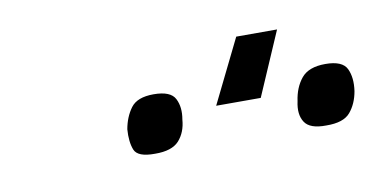

<svg xmlns="http://www.w3.org/2000/svg" viewBox="-33 -842 568 283"><g transform="rotate(-10 251.5 -700.0)"><path d="M402 -666.2Q404.8 -686.4 415.8 -699.8Q426.8 -713.1 451.7 -713.1Q477.3 -713.1 483.7 -699.6Q490.1 -686.1 487.2 -666.2Q484 -647.7 473.7 -635.5Q463.4 -623.2 437.5 -623.6Q413 -623.2 405.4 -635.1Q397.7 -647 402 -666.2ZM282.7 -680.4 329.5 -775.6H390.6L349.4 -680.4ZM147.7 -669Q150.9 -687.1 160.5 -700.1Q170.1 -713.1 194.6 -713.1Q220.2 -713.1 226.7 -700.1Q233.3 -687.1 230.1 -669Q228.7 -650.2 217.9 -638.1Q207 -626.1 181.8 -626.4Q155.9 -626.1 151.1 -638.1Q146.3 -650.2 147.7 -669Z"/></g></svg>

Font: Inter UI Thin
Style: Italic
Weight: 100
Italic angle: -9.39999°
Designer: Rasmus Andersson
Foundry: rsms
Version: 3.2;8d6f07862